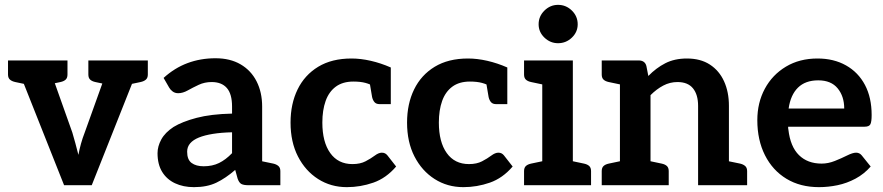

<svg xmlns="http://www.w3.org/2000/svg" viewBox="-20 -763 3637 791"><path d="M244 0 40 -514H145Q159 -514 168.5 -507Q178 -500 181 -490L278 -217Q284 -196 290.5 -173Q297 -150 303 -125Q307 -147 313.5 -170.5Q320 -194 329 -217L427 -490Q431 -500 440 -507Q449 -514 462 -514H562L358 0ZM129 -481V-514H204V-481ZM410 -481V-514H484V-481ZM113 -514 100 -413 43 -425Q29 -428 21 -435Q13 -442 13 -456V-514ZM258 -514V-456Q258 -442 250.5 -435Q243 -428 229 -425L172 -413L159 -514ZM443 -514 430 -413 373 -425Q359 -428 351.5 -435Q344 -442 344 -456V-514ZM589 -514V-456Q589 -442 581 -435Q573 -428 559 -425L502 -413L489 -514Z M779 8Q735 8 701 -8Q667 -24 648 -55Q629 -86 629 -132Q629 -160 644.5 -188.5Q660 -217 695 -240Q731 -262 790 -277.5Q849 -293 936 -295V-324Q936 -376 914.5 -400.5Q893 -425 852 -425Q823 -425 798.5 -413.5Q774 -402 753.5 -390.5Q733 -379 714 -379Q701 -379 691.5 -386Q682 -393 677 -402L654 -442Q699 -483 752.5 -503Q806 -523 868 -523Q928 -523 971 -498Q1014 -473 1037 -428Q1060 -383 1060 -324V0H1003Q984 0 974.5 -5Q965 -10 959 -27L949 -63Q910 -29 871.5 -10.5Q833 8 779 8ZM819 -78Q855 -78 882.5 -91.5Q910 -105 936 -132V-218Q892 -217 857.5 -211.5Q823 -206 799.5 -196.5Q776 -187 763.5 -172.5Q751 -158 751 -138Q751 -105 769.5 -91.5Q788 -78 819 -78ZM1035 0 1048 -101 1106 -89Q1119 -86 1127 -79Q1135 -72 1135 -58V0Z M1409 8Q1343 8 1290.5 -25.5Q1238 -59 1207.5 -118.5Q1177 -178 1177 -258Q1177 -335 1206 -394.5Q1235 -454 1291 -488Q1347 -522 1428 -522Q1466 -522 1507.5 -512.5Q1549 -503 1590 -485V-412L1526 -404Q1506 -416 1485.5 -421.5Q1465 -427 1436 -427Q1392 -427 1363.5 -406Q1335 -385 1321.5 -347Q1308 -309 1308 -258Q1308 -178 1340.5 -132.5Q1373 -87 1432 -87Q1464 -87 1486 -98.5Q1508 -110 1524 -122Q1540 -134 1553 -134Q1561 -134 1566.5 -131Q1572 -128 1576 -123L1612 -77Q1571 -29 1518 -10.5Q1465 8 1409 8ZM1501 -434 1590 -412V-334H1544Q1530 -334 1523 -342Q1516 -350 1513 -363Z M1889 8Q1823 8 1770.5 -25.5Q1718 -59 1687.5 -118.5Q1657 -178 1657 -258Q1657 -335 1686 -394.5Q1715 -454 1771 -488Q1827 -522 1908 -522Q1946 -522 1987.5 -512.5Q2029 -503 2070 -485V-412L2006 -404Q1986 -416 1965.5 -421.5Q1945 -427 1916 -427Q1872 -427 1843.5 -406Q1815 -385 1801.5 -347Q1788 -309 1788 -258Q1788 -178 1820.5 -132.5Q1853 -87 1912 -87Q1944 -87 1966 -98.5Q1988 -110 2004 -122Q2020 -134 2033 -134Q2041 -134 2046.5 -131Q2052 -128 2056 -123L2092 -77Q2051 -29 1998 -10.5Q1945 8 1889 8ZM1981 -434 2070 -412V-334H2024Q2010 -334 2003 -342Q1996 -350 1993 -363Z M2214 0V-514H2340V0ZM2139 0V-58Q2139 -72 2146.5 -79Q2154 -86 2168 -89L2225 -101L2238 0ZM2316 0 2329 -101 2386 -89Q2400 -86 2407.5 -79Q2415 -72 2415 -58V0ZM2238 -514 2225 -413 2168 -425Q2154 -428 2146.5 -435Q2139 -442 2139 -456V-514ZM2279 -585Q2247 -585 2223 -608Q2199 -631 2199 -663Q2199 -696 2223 -719.5Q2247 -743 2279 -743Q2312 -743 2336 -719.5Q2360 -696 2360 -663Q2360 -631 2336 -608Q2312 -585 2279 -585Z M2534 0V-514H2611Q2637 -514 2643 -491L2651 -450Q2683 -483 2721 -502.5Q2759 -522 2810 -522Q2866 -522 2904.5 -497Q2943 -472 2963 -428Q2983 -384 2983 -327V0H2856V-327Q2856 -373 2835 -399Q2814 -425 2771 -425Q2740 -425 2712.5 -410.5Q2685 -396 2660 -371V0ZM2459 0V-58Q2459 -72 2466.5 -79Q2474 -86 2488 -89L2545 -101L2558 0ZM2636 0 2649 -101 2706 -89Q2720 -86 2727.5 -79Q2735 -72 2735 -58V0ZM2959 0 2971 -101 3029 -89Q3042 -86 3050 -79Q3058 -72 3058 -58V0ZM2558 -514 2545 -413 2488 -425Q2474 -428 2466.5 -435Q2459 -442 2459 -456V-514Z M3354 8Q3277 8 3220 -26.5Q3163 -61 3131.5 -123.5Q3100 -186 3100 -268Q3100 -340 3131 -397.5Q3162 -455 3218 -488.5Q3274 -522 3348 -522Q3415 -522 3465.5 -493.5Q3516 -465 3543.5 -413Q3571 -361 3571 -289Q3571 -262 3566 -251.5Q3561 -241 3542 -241H3227Q3227 -238 3227 -235Q3227 -232 3228 -229Q3236 -159 3271.5 -124Q3307 -89 3365 -89Q3392 -89 3419.5 -100Q3447 -111 3470 -122.5Q3493 -134 3507 -134Q3521 -134 3530 -123L3567 -77Q3540 -46 3504.5 -27Q3469 -8 3430.5 0Q3392 8 3354 8ZM3229 -316H3458Q3458 -366 3431 -399Q3404 -432 3351 -432Q3298 -432 3267.5 -402Q3237 -372 3229 -316Z"/></svg>

Font: Aleo
Style: Bold
Weight: 700
Designer: Alessio Laiso
Foundry: Alessio Laiso
Version: Version 2.001;gftools[0.9.29]